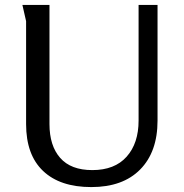

<svg xmlns="http://www.w3.org/2000/svg" viewBox="-20 -748 747 780"><path d="M543 -258V-728H620V-258Q620 -131 549.5 -59.5Q479 12 351 12Q224 12 155 -53.5Q86 -119 86 -244V-662L71 -728H181V-244Q181 -156 224.5 -106.5Q268 -57 355 -57Q446 -57 494.5 -111.5Q543 -166 543 -258Z"/></svg>

Font: Rosario
Style: Regular
Weight: 400
Designer: Hector Gatti
Foundry: Omnibus-Type
Version: Version 1.004